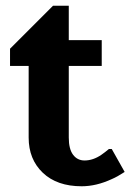

<svg xmlns="http://www.w3.org/2000/svg" viewBox="-20 -640 455 670"><path d="M265 10Q179 10 129.5 -37Q80 -84 80 -160V-410H15V-470L165 -620H220V-500H335V-410H220V-160Q220 -120 235 -100Q250 -80 275 -80Q305 -80 334 -100Q347 -109 360 -120H370L415 -40Q389 -23 370 -15Q316 10 265 10Z"/></svg>

Font: Scada
Style: Bold
Weight: 700
Designer: Jovanny Lemonad
Foundry: Jovanny Lemonad
Version: Version 4.100;PS 004.100;hotconv 1.0.88;makeotf.lib2.5.64775